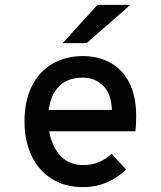

<svg xmlns="http://www.w3.org/2000/svg" viewBox="-20 -752 656 784"><path d="M533 -216H181Q192 -152 227.5 -115Q263 -78 320 -78Q387 -78 436 -124L495 -60Q462 -27 417 -7.5Q372 12 319 12Q245 12 191 -22Q137 -56 108.5 -117Q80 -178 80 -256Q80 -339 109.5 -399Q139 -459 193 -491Q247 -523 319 -523Q380 -523 429.5 -496.5Q479 -470 507.5 -415Q536 -360 536 -279Q536 -241 533 -216ZM437 -303Q434 -371 400 -403Q366 -435 319 -435Q257 -435 222 -400.5Q187 -366 179 -303ZM378 -732H512L334 -576H236Z"/></svg>

Font: Overpass Mono Light
Style: Bold
Weight: 600
Monospace: yes
Designer: Delve Withrington, Dave Bailey
Foundry: Delve Fonts
Version: Version 1.000;DELV;Overpass